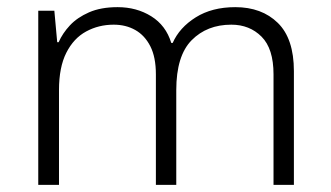

<svg xmlns="http://www.w3.org/2000/svg" viewBox="-20 -517 925 537"><path d="M638 -497Q712 -497 757 -453Q802 -409 802 -318V0H745V-309Q745 -381 711.5 -414.5Q678 -448 627 -448Q559 -448 516 -404.5Q473 -361 473 -265V0H416V-309Q416 -357 400.5 -387.5Q385 -418 358.5 -433Q332 -448 298 -448Q256 -448 221 -429Q186 -410 165.5 -369.5Q145 -329 145 -265V0H87V-487H132L140 -399H144Q155 -424 175.5 -446Q196 -468 229 -482.5Q262 -497 309 -497Q362 -497 403 -471.5Q444 -446 459 -397H463Q482 -440 527.5 -468.5Q573 -497 638 -497Z"/></svg>

Font: Noto Sans Armenian Light
Style: Regular
Weight: 300
Designer: Monotype Design Team
Foundry: Monotype Imaging Inc.
Version: Version 2.007